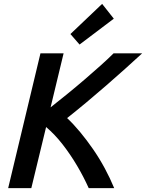

<svg xmlns="http://www.w3.org/2000/svg" viewBox="-20 -967 751 987"><path d="M22 0 188 -693H307L240 -415Q283 -449 328.5 -486Q374 -523 417 -560Q460 -597 498 -631Q536 -665 564 -693H711Q671 -656 623.5 -613.5Q576 -571 525.5 -527Q475 -483 424 -440.5Q373 -398 325 -360Q358 -329 392 -288Q426 -247 458.5 -200Q491 -153 518.5 -102Q546 -51 567 0H436Q410 -58 376 -115.5Q342 -173 302 -224.5Q262 -276 217 -314L141 0ZM389 -738 342 -792 505 -947 565 -871Z"/></svg>

Font: Ubuntu Sans SemiBold
Style: Italic
Weight: 600
Italic angle: -13.5°
Designer: Dalton Maag Ltd
Foundry: Dalton Maag Ltd
Version: Version 1.006